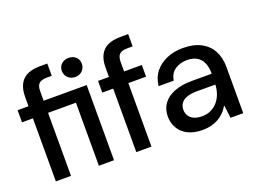

<svg xmlns="http://www.w3.org/2000/svg" viewBox="-107 -942 1577 1191"><g transform="rotate(-20 681.5 -346.5)"><path d="M85 0V-416H13V-496H85V-557Q85 -609 103 -642Q121 -675 154.5 -690Q188 -705 237 -705H285V-624H252Q217 -624 201 -609.5Q185 -595 185 -560V-496H469V0H369V-416H185V0ZM420 -567Q392 -567 373 -585.5Q354 -604 354 -631Q354 -659 373 -676Q392 -693 420 -693Q449 -693 467.5 -676Q486 -659 486 -631Q486 -604 467.5 -585.5Q449 -567 420 -567Z M616 0V-557Q616 -609 634 -642Q652 -675 685.5 -690Q719 -705 767 -705H819V-624H783Q747 -624 731.5 -609Q716 -594 716 -558V0ZM544 -419V-496H833V-419Z M1053 12Q993 12 953.5 -8.5Q914 -29 894.5 -64Q875 -99 875 -140Q875 -189 900.5 -224Q926 -259 974.5 -278Q1023 -297 1091 -297H1222Q1222 -342 1208.5 -371Q1195 -400 1169 -414.5Q1143 -429 1106 -429Q1060 -429 1026.5 -406.5Q993 -384 986 -337H886Q892 -392 922 -429.5Q952 -467 1000 -487.5Q1048 -508 1106 -508Q1177 -508 1225 -483Q1273 -458 1297.5 -412.5Q1322 -367 1322 -305V0H1238L1228 -83H1225Q1212 -60 1194.5 -42.5Q1177 -25 1155 -13Q1133 -1 1107.5 5.5Q1082 12 1053 12ZM1076 -69Q1110 -69 1136.5 -82Q1163 -95 1181.5 -117.5Q1200 -140 1209.5 -168Q1219 -196 1220 -226H1101Q1057 -226 1030.5 -216Q1004 -206 992 -188Q980 -170 980 -146Q980 -123 991.5 -105.5Q1003 -88 1024.5 -78.5Q1046 -69 1076 -69Z"/></g></svg>

Font: DM Sans 36pt Medium
Style: Regular
Weight: 500
Designer: Colophon Foundry, Jonny Pinhorn
Foundry: Colophon Foundry
Version: Version 4.004;gftools[0.9.30]